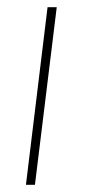

<svg xmlns="http://www.w3.org/2000/svg" viewBox="-20 -513 242 533"><path d="M137.5 -493 77 0H52L112 -493Z"/></svg>

Font: Lato ExtraLight
Style: Italic
Weight: 275
Italic angle: -7°
Designer: Lukasz Dziedzic with Adam Twardoch and Botio Nikoltchev
Foundry: tyPoland Lukasz Dziedzic
Version: Version 2.015; 2015-08-06; http://www.latofonts.com/